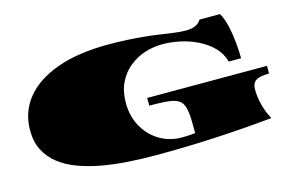

<svg xmlns="http://www.w3.org/2000/svg" viewBox="-88 -867 1679 1103"><g transform="rotate(-15 751.5 -316.0)"><path d="M721.2 27.8Q678.7 27.8 637 26.4Q595.2 24.9 554.2 22.5Q471.7 17.1 397.7 3.7Q323.7 -9.8 261.2 -33.2Q199.7 -55.7 153.3 -92.3Q107.4 -128.4 81.8 -178.7Q56.2 -229 56.2 -296.9Q56.2 -406.2 122.1 -487.3Q188 -568.4 313.2 -613Q438.5 -657.7 615.7 -657.7Q680.2 -657.7 731.9 -654.8Q784.2 -651.9 826.4 -647.7Q868.7 -643.6 902.8 -638.7Q950.7 -631.8 993.7 -625.7Q1036.6 -619.6 1071.3 -619.6Q1137.2 -619.6 1161.1 -660.2H1283.2Q1302.7 -626.5 1314 -576.4Q1325.2 -526.4 1329.8 -474.6Q1334.5 -422.9 1334.5 -383.8H1261.2Q1247.6 -433.6 1211.4 -470.5Q1175.3 -507.3 1125 -531.7Q1075.7 -556.2 1021.7 -567.4Q967.8 -578.6 920.4 -578.6Q804.2 -578.6 721.7 -513.2Q678.7 -479.5 653.6 -427.7Q628.4 -376 628.4 -307.6Q628.4 -228 662.8 -165.8Q697.3 -103.5 756.3 -67.9Q815.4 -32.2 889.2 -32.2Q897.9 -32.2 913.6 -32.7Q929.2 -33.2 944.8 -34.4Q960.4 -35.6 968.3 -37.1Q968.3 -62.5 968 -84.2Q967.8 -106 967.3 -124Q965.8 -160.2 959.7 -184.6Q953.6 -209 940.9 -223.6Q927.7 -237.8 903.8 -245.6Q879.9 -252.9 843.5 -255.1Q807.1 -257.3 754.4 -257.3V-303.2H1466.8V-257.3Q1410.6 -257.3 1387.9 -241.9Q1365.2 -226.6 1365.2 -189Q1365.2 -144 1378.2 -95Q1391.1 -45.9 1413.6 -6.8Q1239.3 10.3 1067.1 19Q895 27.8 721.2 27.8Z"/></g></svg>

Font: Asset
Style: Regular
Weight: 400
Version: Version 1.003; ttfautohint (v1.8.4.7-5d5b)